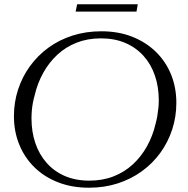

<svg xmlns="http://www.w3.org/2000/svg" viewBox="-20 -866 879 896"><path d="M395 10Q316 10 251.5 -15Q187 -40 141 -85Q95 -130 70 -191Q45 -252 45 -324Q45 -389 64.5 -448.5Q84 -508 120 -557.5Q156 -607 206 -643.5Q256 -680 318.5 -700Q381 -720 453 -720Q532 -720 596 -695Q660 -670 706.5 -625Q753 -580 778 -519Q803 -458 803 -386Q803 -321 783.5 -261.5Q764 -202 728 -152.5Q692 -103 641.5 -66.5Q591 -30 529 -10Q467 10 395 10ZM451 -687Q389 -687 338 -667Q287 -647 248 -611Q209 -575 182 -526.5Q155 -478 142 -422Q137 -405 133.5 -386.5Q130 -368 128.5 -349.5Q127 -331 127 -313Q127 -251 145 -198Q163 -145 198 -105.5Q233 -66 283 -44.5Q333 -23 397 -23Q459 -23 510 -43Q561 -63 600 -99Q639 -135 666 -183.5Q693 -232 706 -288Q711 -306 714 -324Q717 -342 719 -361Q721 -380 721 -398Q721 -460 703 -513Q685 -566 650 -605Q615 -644 565 -665.5Q515 -687 451 -687ZM340 -846H623L617 -812H333Z"/></svg>

Font: Roboto Serif 120pt Expanded Light
Style: Italic
Weight: 300
Width: 7
Italic angle: -10°
Designer: Greg Gazdowicz
Foundry: Commercial Type
Version: Version 1.008